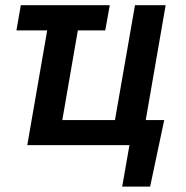

<svg xmlns="http://www.w3.org/2000/svg" viewBox="-20 -548 704 725"><path d="M83 0H468.8L441.4 156.7H546.9L600.1 -94.7H530.3L605.5 -528.3H489.7L414.1 -94.7H215.3L273.9 -433.1H377.4L394.5 -528.3H58.6L42 -433.1H158.2Z"/></svg>

Font: Roboto Medium
Style: Italic
Weight: 500
Italic angle: -12°
Designer: Google
Version: Version 2.137; 2017